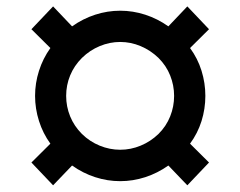

<svg xmlns="http://www.w3.org/2000/svg" viewBox="-20 -671 736 588"><path d="M76.2 -173.3 134.3 -231Q111.3 -262.7 99.4 -300.5Q87.4 -338.4 87.4 -377.4Q87.4 -416.5 99.4 -454.1Q111.3 -491.7 134.3 -523.9L76.2 -581.5L142.6 -651.4L200.7 -590.3Q233.9 -613.8 271.5 -626Q309.1 -638.2 348.1 -638.2Q387.2 -638.2 424.8 -626Q462.4 -613.8 495.6 -590.3L553.7 -651.4L620.1 -581.5L562 -523.9Q585.4 -492.2 597.2 -454.3Q608.9 -416.5 608.9 -377.4Q608.9 -337.9 597.2 -300.3Q585.4 -262.7 562 -231L620.1 -173.3L553.7 -103.5L495.6 -164.1Q462.4 -140.6 424.8 -128.4Q387.2 -116.2 348.1 -116.2Q309.1 -116.2 271.5 -128.4Q233.9 -140.6 200.7 -164.1L142.6 -103.5ZM465.3 -260.7Q489.3 -284.7 501.2 -314.7Q513.2 -344.7 513.2 -377.4Q513.2 -409.7 501.2 -439.7Q489.3 -469.7 465.3 -493.7Q440.9 -517.1 410.6 -529.8Q380.4 -542.5 348.1 -542.5Q315.9 -542.5 285.4 -529.8Q254.9 -517.1 231 -493.7Q207 -469.7 194.8 -439.9Q182.6 -410.2 182.6 -377.4Q182.6 -344.7 194.8 -314.7Q207 -284.7 231 -260.7Q254.9 -237.3 285.4 -224.9Q315.9 -212.4 348.1 -212.4Q380.4 -212.4 410.6 -224.9Q440.9 -237.3 465.3 -260.7Z"/></svg>

Font: Decalotype Medium
Style: Regular
Weight: 500
Designer: Alfredo Marco Pradil
Foundry: Alfredo Marco Pradil
Version: Version 1.0